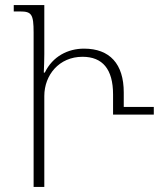

<svg xmlns="http://www.w3.org/2000/svg" viewBox="-20 -734 643 754"><path d="M112 0H154V-357C154 -439 212 -511 304 -511C383 -511 424 -462 424 -363V-284H584V-314H466V-371C466 -483 411 -543 310 -543C247 -543 187 -513 156 -449H152C153 -474 154 -498 154 -521V-714H34V-689H59C104 -689 112 -678 112 -606Z"/></svg>

Font: Noto Serif Georgian Condensed ExtraLight
Style: Regular
Weight: 200
Width: 3
Designer: Monotype Design Team, Akaki Razmadze
Foundry: Google LLC
Version: Version 2.003